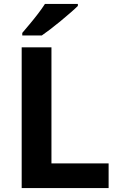

<svg xmlns="http://www.w3.org/2000/svg" viewBox="-20 -954 605 974"><path d="M90 0V-714H241V-125H531V0ZM375 -924Q361 -910 338 -890Q315 -870 288.5 -848Q262 -826 236.5 -806.5Q211 -787 192 -774H93V-787Q109 -806 130.5 -831.5Q152 -857 173 -884.5Q194 -912 208 -934H375Z"/></svg>

Font: Noto Sans Javanese
Style: Regular
Weight: 400
Designer: Monotype Design Team
Foundry: Monotype Imaging Inc.
Version: Version 2.004